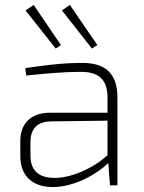

<svg xmlns="http://www.w3.org/2000/svg" viewBox="-20 -748 581 775"><path d="M226 -566 116 -728 83 -706 205 -552ZM373 -566 262 -728 230 -706 351 -552ZM312 -494C219 -494 147 -482 82 -473L86 -443C158 -451 240 -458 307 -458C390 -458 414 -415 414 -354V-293H182C106 -293 62 -251 62 -178V-118C62 -38 111 7 193 7C284 7 376 -49 417 -90L424 0H454V-354C454 -456 401 -494 312 -494ZM197 -30C134 -31 103 -61 103 -121V-175C103 -228 130 -257 186 -258L414 -261V-122C357 -68 264 -28 197 -30Z"/></svg>

Font: Exo 2 Extra Light
Style: Regular
Weight: 250
Designer: Natanael Gama
Version: Version 1.001;PS 001.001;hotconv 1.0.88;makeotf.lib2.5.64775